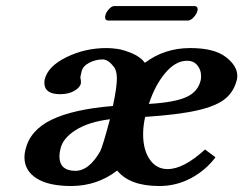

<svg xmlns="http://www.w3.org/2000/svg" viewBox="-20 -604 806 636"><path d="M600.1 -402.8Q562 -402.8 528.1 -363Q494.1 -323.2 473.1 -259.8Q557.1 -264.6 596.7 -282.2Q636.2 -299.8 645 -338.9Q646 -343.8 646 -353Q646 -373 633.5 -387.9Q621.1 -402.8 600.1 -402.8ZM312 -103Q320.8 -121.1 344.2 -209Q273.4 -200.2 230.7 -173.1Q188 -146 180.2 -110.8Q177.2 -98.6 176.8 -86.9Q176.8 -38.1 230 -38.1Q274.9 -38.1 312 -103ZM356.9 -382.8Q338.9 -406.7 320.8 -407.2Q296.9 -407.2 275.4 -396Q253.9 -384.8 250 -366.2L246.1 -348.1Q249 -335 248 -328.1Q245.1 -314 226.1 -303Q207 -292 179.2 -292Q127.4 -292 127 -329.1Q127 -335.9 127.9 -339.8Q137.7 -383.8 199.5 -414.3Q261.2 -444.8 333 -444.8Q350.1 -444.8 369.6 -441.9Q389.2 -439 417 -427.5Q444.8 -416 460 -396Q524.9 -444.8 609.9 -444.8Q689 -444.8 727.5 -415.5Q766.1 -386.2 766.1 -352.1Q766.1 -350.1 765.6 -347.2Q765.1 -344.2 765.1 -341.8Q755.4 -300.8 726.1 -276.9Q696.8 -252.9 634.3 -238.5Q571.8 -224.1 460.9 -216.8Q454.1 -188 454.1 -159.2Q454.1 -107.4 476.1 -75.7Q498 -43.9 535.2 -43.9Q588.4 -43.9 659.2 -108.9L693.8 -83Q661.6 -40 612.8 -13.9Q564 12.2 507.8 12.2Q409.7 12.2 368.2 -39.1Q302.2 11.7 216.8 12.2Q140.6 12.2 100.8 -13.4Q61 -39.1 61 -83Q61 -95.2 64 -106.9Q79.1 -172.9 151.1 -207.5Q223.1 -242.2 354 -252.9Q367.2 -314 367.2 -345.2Q366.7 -371.6 356.9 -382.8ZM603 -536.1H337.9Q328.1 -536.1 328.1 -547.9Q328.1 -550.8 329.1 -553.2Q331.1 -563 340.6 -573.5Q350.1 -584 358.9 -584H623Q635.3 -584 634.8 -571.8Q634.8 -569.8 633.8 -567.9Q631.8 -558.1 621.8 -547.1Q611.8 -536.1 603 -536.1Z"/></svg>

Font: Linux Libertine
Style: Semibold Italic
Weight: 600
Italic angle: -11.5°
Designer: Philipp H. Poll
Foundry: Philipp H. Poll
Version: Version 5.1.2 ; ttfautohint (v0.9)